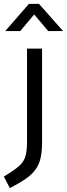

<svg xmlns="http://www.w3.org/2000/svg" viewBox="-68 -752 347 995"><path d="M-17 223 -48 163Q2 133 28 111Q54 89 63 60.5Q72 32 72 -14V-500H150V-13Q150 33 142.5 66.5Q135 100 116.5 126Q98 152 65.5 174.5Q33 197 -17 223ZM-41 -591 82 -732H134L259 -591H182L109 -677L37 -591Z"/></svg>

Font: Cairo
Style: Regular
Weight: 400
Designer: Mohamed Gaber, Accademia di Belle Arti di Urbino
Foundry: Kief Type Foundry, Accademia di Belle Arti di Urbino
Version: Version 3.120